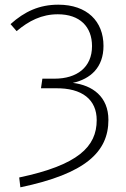

<svg xmlns="http://www.w3.org/2000/svg" viewBox="-20 -714 540 820"><path d="M229 -694C148 -694 85 -665 25 -611L51 -581C103 -625 158 -653 227 -653C321 -653 373 -600 373 -517C373 -426 308 -378 213 -378H161L155 -337H216C333 -339 393 -287 393 -201C393 -87 313 -9 62 44L67 86C345 28 443 -65 443 -202C443 -301 375 -350 291 -360C367 -377 422 -426 422 -518C422 -623 352 -694 229 -694Z"/></svg>

Font: Fira Sans ExtraLight
Style: Regular
Weight: 200
Designer: bBox Type GmbH & Carrois Corporate GbR & Edenspiekermann AG
Foundry: bBox Type GmbH & Carrois Corporate GbR & Edenspiekermann AG
Version: Version 4.300;PS 004.300;hotconv 1.0.88;makeotf.lib2.5.64775